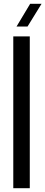

<svg xmlns="http://www.w3.org/2000/svg" viewBox="-20 -992 239 1012"><path d="M50 0V-800H137V0ZM67 -852 139 -972H199L125 -852Z"/></svg>

Font: Big Shoulders Display SemiBold
Style: Regular
Weight: 600
Designer: Patric King
Foundry: XO Type Co
Version: Version 1.000; ttfautohint (v1.8.2)